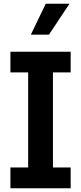

<svg xmlns="http://www.w3.org/2000/svg" viewBox="-20 -1003 431 1023"><path d="M223.7 -983 144.2 -818.2H240.8L350.1 -983ZM356.5 -727.3H35.5V-617.2H130V-110.8H35.5V0H356.5V-110.8H262.1V-617.2H356.5Z"/></svg>

Font: Riot Sans 2.0
Style: Bold
Weight: 600
Designer: Rasmus Andersson
Foundry: rsms
Version: Version 3.006;hotconv 1.0.109;makeotfexe 2.5.65596